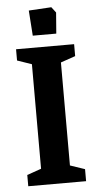

<svg xmlns="http://www.w3.org/2000/svg" viewBox="-55 -811 435 846"><g transform="rotate(-5 162.5 -388.5)"><path d="M112.8 -659.2 105 -771 205.1 -776.9 224.1 -752 216.8 -659.2ZM35.2 0V-49.8L98.1 -71.8V-534.2L34.2 -556.2V-606H291V-553.2L226.1 -530.8V-75.2L291 -53.2V0Z"/></g></svg>

Font: Grenze SemiBold
Style: Regular
Weight: 600
Designer: Renata Polastri
Foundry: Omnibus-Type
Version: Version 1.002;PS 001.002;hotconv 1.0.88;makeotf.lib2.5.64775